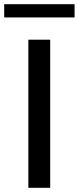

<svg xmlns="http://www.w3.org/2000/svg" viewBox="-53 -894 375 914"><path d="M82 0V-705H186V0ZM-33 -811V-874H302V-811Z"/></svg>

Font: Nunito Sans 12pt ExtraLight 12pt SemiBold
Style: Regular
Weight: 600
Version: Version 3.101;gftools[0.9.27]